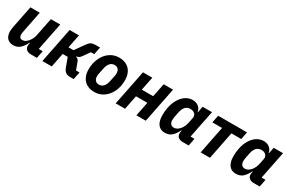

<svg xmlns="http://www.w3.org/2000/svg" viewBox="98 -1507 3720 2488"><g transform="rotate(30 1958.0 -262.5)"><path d="M114 -525H254L192 -213Q189 -199 187 -185Q185 -171 185 -160Q185 -135 197 -120Q209 -105 234 -105Q260 -105 280.5 -118.5Q301 -132 318 -153Q335 -174 347.5 -199.5Q360 -225 366 -255L420 -525H560L477 -112H536L514 0H421Q384 0 358.5 -20Q333 -40 333 -77Q333 -85 334 -94Q335 -103 336 -107L339 -122H333Q304 -61 264 -24.5Q224 12 164 12Q105 12 72.5 -24Q40 -60 40 -124Q40 -144 42.5 -162Q45 -180 49 -200Z M596 0 701 -525H841L800 -323H875L977 -467Q1000 -499 1024 -512Q1048 -525 1091 -525H1156L1133 -413H1083L1013 -314Q998 -293 983 -284Q968 -275 948 -272L947 -266Q964 -262 976 -251Q988 -240 996 -217L1035 -112H1087L1064 0H1005Q967 0 941.5 -20Q916 -40 902 -79L853 -211H778L736 0Z M1377 12Q1313 12 1266 -14Q1219 -40 1193.5 -89Q1168 -138 1168 -207Q1168 -230 1170 -251Q1172 -272 1176 -292Q1191 -365 1228 -420Q1265 -475 1319 -506Q1373 -537 1439 -537Q1503 -537 1550 -511Q1597 -485 1622.5 -436Q1648 -387 1648 -318Q1648 -296 1646 -274.5Q1644 -253 1640 -233Q1626 -161 1588.5 -105.5Q1551 -50 1497 -19Q1443 12 1377 12ZM1382 -101Q1422 -101 1449 -130.5Q1476 -160 1487 -216L1506 -310Q1507 -315 1508 -323Q1509 -331 1509 -341Q1509 -366 1500.5 -384.5Q1492 -403 1475.5 -413.5Q1459 -424 1434 -424Q1394 -424 1367 -394.5Q1340 -365 1329 -309L1310 -215Q1309 -211 1308 -202.5Q1307 -194 1307 -184Q1307 -159 1315.5 -140.5Q1324 -122 1341 -111.5Q1358 -101 1382 -101Z M1693 0 1798 -525H1938L1897 -323H2067L2108 -525H2248L2143 0H2003L2045 -211H1875L1833 0Z M2785 0H2692Q2655 0 2629.5 -20Q2604 -40 2604 -77Q2604 -85 2605 -94Q2606 -103 2607 -107L2610 -122H2604Q2573 -58 2534 -23Q2495 12 2433 12Q2384 12 2353 -11.5Q2322 -35 2307.5 -76.5Q2293 -118 2293 -170Q2293 -202 2296 -230.5Q2299 -259 2304 -286Q2320 -364 2354 -420Q2388 -476 2435.5 -506.5Q2483 -537 2537 -537Q2592 -537 2627.5 -507Q2663 -477 2668 -434H2673L2691 -525H2831L2748 -112H2807ZM2502 -103Q2529 -103 2551 -117.5Q2573 -132 2589 -151Q2606 -171 2618.5 -198.5Q2631 -226 2637 -255L2653 -335Q2658 -360 2649 -379.5Q2640 -399 2620 -410.5Q2600 -422 2571 -422Q2525 -422 2496.5 -393Q2468 -364 2456 -305L2442 -235Q2440 -225 2438 -207.5Q2436 -190 2436 -178Q2436 -155 2444 -138Q2452 -121 2467 -112Q2482 -103 2502 -103Z M2964 0 3046 -413H2901L2923 -525H3355L3333 -413H3186L3104 0Z M3848 0H3755Q3718 0 3692.5 -20Q3667 -40 3667 -77Q3667 -85 3668 -94Q3669 -103 3670 -107L3673 -122H3667Q3636 -58 3597 -23Q3558 12 3496 12Q3447 12 3416 -11.5Q3385 -35 3370.5 -76.5Q3356 -118 3356 -170Q3356 -202 3359 -230.5Q3362 -259 3367 -286Q3383 -364 3417 -420Q3451 -476 3498.5 -506.5Q3546 -537 3600 -537Q3655 -537 3690.5 -507Q3726 -477 3731 -434H3736L3754 -525H3894L3811 -112H3870ZM3565 -103Q3592 -103 3614 -117.5Q3636 -132 3652 -151Q3669 -171 3681.5 -198.5Q3694 -226 3700 -255L3716 -335Q3721 -360 3712 -379.5Q3703 -399 3683 -410.5Q3663 -422 3634 -422Q3588 -422 3559.5 -393Q3531 -364 3519 -305L3505 -235Q3503 -225 3501 -207.5Q3499 -190 3499 -178Q3499 -155 3507 -138Q3515 -121 3530 -112Q3545 -103 3565 -103Z"/></g></svg>

Font: IBM Plex Sans
Style: Bold Italic
Weight: 700
Italic angle: -11.31°
Designer: Mike Abbink, Paul van der Laan, Pieter van Rosmalen
Foundry: Bold Monday
Version: Version 3.201